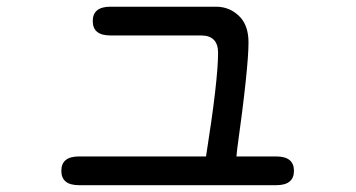

<svg xmlns="http://www.w3.org/2000/svg" viewBox="-20 -546 1040 561"><path d="M582 -88.9Q617.2 -311.5 617.2 -391.6Q617.2 -442.4 567.4 -442.4H302.7Q251 -442.4 251 -484.4Q251 -526.4 302.7 -526.4H611.3Q653.3 -526.4 682.6 -495.1Q706.1 -468.8 706.1 -421.9Q706.1 -347.7 672.9 -109.4L670.9 -88.9H787.1Q838.9 -88.9 838.9 -46.9Q838.9 -4.9 787.1 -4.9H210.9Q159.2 -4.9 159.2 -46.9Q159.2 -88.9 210.9 -88.9Z"/></svg>

Font: MotoyaLMaru
Style: W3 mono
Weight: 400
Version: Version 1.01